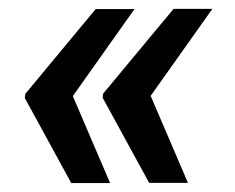

<svg xmlns="http://www.w3.org/2000/svg" viewBox="-20 -472 526 430"><path d="M455.6 -452.1 317.4 -257.3 400.9 -62.5H314L210 -252.9L210.9 -262.2L368.7 -452.1ZM281.2 -451.7 143.1 -256.8 226.6 -62H139.6L35.6 -252.4L36.6 -261.7L194.3 -451.7Z"/></svg>

Font: Robert Sans ExtraBold
Style: Italic
Weight: 800
Italic angle: -8°
Designer: Christian Robertson (extended by Adam Twardoch)
Foundry: Google
Version: Version 12.135;April 2, 2019;FontCreator 11.5.0.2425 64-bit;